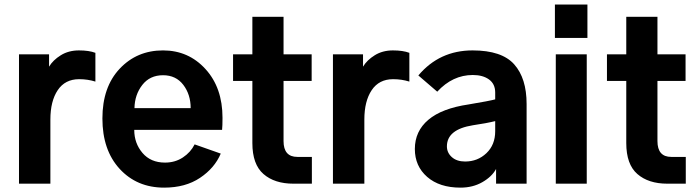

<svg xmlns="http://www.w3.org/2000/svg" viewBox="-20 -817 3100 854"><path d="M64.5 0V-575.2H198.2V-520.5Q215.8 -549.8 250.5 -571.3Q285.2 -592.8 331.1 -592.8Q376 -592.8 404.3 -582V-454.1Q370.1 -464.8 332 -464.8Q269.5 -464.8 236.8 -416Q204.1 -367.2 204.1 -285.2V0Z M435.5 -290Q435.5 -429.7 512.2 -511.2Q588.9 -592.8 705.1 -592.8Q818.4 -592.8 894 -509.8Q969.7 -426.8 969.7 -293Q969.7 -256.8 967.8 -239.3H577.1Q577.1 -179.7 613.8 -136.7Q650.4 -93.8 713.9 -93.8Q758.8 -93.8 793.5 -116.7Q828.1 -139.6 845.7 -174.8L961.9 -133.8Q934.6 -69.3 869.6 -25.9Q804.7 17.6 710 17.6Q588.9 17.6 512.2 -65.9Q435.5 -149.4 435.5 -290ZM578.1 -335.9H828.1Q828.1 -396.5 795.4 -439.5Q762.7 -482.4 705.1 -482.4Q646.5 -482.4 612.8 -439Q579.1 -395.5 578.1 -335.9Z M1016.6 -457V-575.2H1102.5V-742.2H1241.2V-575.2H1366.2V-457H1241.2V-189.5Q1241.2 -119.1 1302.7 -119.1H1367.2V0H1285.2Q1201.2 0 1151.9 -43Q1102.5 -85.9 1102.5 -180.7V-457Z M1460.9 0V-575.2H1594.7V-520.5Q1612.3 -549.8 1647 -571.3Q1681.6 -592.8 1727.5 -592.8Q1772.5 -592.8 1800.8 -582V-454.1Q1766.6 -464.8 1728.5 -464.8Q1666 -464.8 1633.3 -416Q1600.6 -367.2 1600.6 -285.2V0Z M1967.8 -166Q1967.8 -137.7 1989.7 -118.2Q2011.7 -98.6 2048.8 -98.6Q2104.5 -98.6 2143.6 -135.7Q2182.6 -172.9 2182.6 -233.4V-278.3Q2143.6 -268.6 2083 -259.8Q1967.8 -241.2 1967.8 -166ZM1825.2 -154.3Q1825.2 -233.4 1885.3 -284.2Q1945.3 -335 2064.5 -352.5Q2158.2 -368.2 2182.6 -375V-405.3Q2182.6 -443.4 2155.3 -463.4Q2127.9 -483.4 2083 -483.4Q1993.2 -483.4 1924.8 -409.2L1840.8 -481.4Q1934.6 -592.8 2082 -592.8Q2211.9 -592.8 2267.1 -530.8Q2322.3 -468.8 2322.3 -354.5V0H2186.5V-65.4Q2168 -31.2 2125.5 -6.8Q2083 17.6 2028.3 17.6Q1934.6 17.6 1879.9 -30.3Q1825.2 -78.1 1825.2 -154.3Z M2448.2 -648.4V-796.9H2592.8V-648.4ZM2452.1 0V-575.2H2589.8V0Z M2679.7 -457V-575.2H2765.6V-742.2H2904.3V-575.2H3029.3V-457H2904.3V-189.5Q2904.3 -119.1 2965.8 -119.1H3030.3V0H2948.2Q2864.3 0 2814.9 -43Q2765.6 -85.9 2765.6 -180.7V-457Z"/></svg>

Font: Gothic A1 ExtraBold
Style: Regular
Weight: 800
Designer: HanYang I&C Co.,Ltd.
Foundry: HanYang I&C Co.,Ltd.
Version: Version 2.50